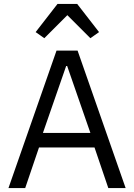

<svg xmlns="http://www.w3.org/2000/svg" viewBox="-20 -955 681 975"><path d="M530 0 460 -206H178L108 0H23L267 -698H374L618 0ZM321 -620H316L198 -280H439ZM372 -935 483 -792 439 -761 322 -878 205 -761 161 -792 272 -935Z"/></svg>

Font: IBM Plex Sans Hebrew
Style: Regular
Weight: 400
Designer: Mike Abbink, Paul van der Laan, Pieter van Rosmalen, Yanek Iontef
Foundry: Bold Monday
Version: Version 1.2